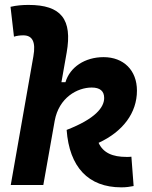

<svg xmlns="http://www.w3.org/2000/svg" viewBox="-20 -763 626 792"><path d="M480.5 9.8C501.5 9.8 516.1 7.3 531.2 4.4L522 -116.7C515.6 -115.7 511.7 -115.7 502 -115.7C444.3 -115.7 405.8 -132.3 386.7 -173.8C487.3 -220.2 544.9 -297.4 544.9 -389.2C544.9 -472.7 490.2 -527.3 407.2 -527.3C330.1 -527.3 268.1 -485.8 250 -423.8H233.4L254.9 -545.4C279.3 -683.6 232.4 -742.7 97.7 -742.7C72.8 -742.7 47.9 -740.7 23.4 -734.9L37.6 -611.8C50.3 -615.7 63.5 -617.2 76.2 -617.2C113.3 -617.2 128.4 -590.8 117.7 -530.8L24.4 0H158.7L205.6 -264.6C223.1 -360.8 299.3 -401.9 358.4 -401.9C392.6 -401.9 409.7 -387.2 409.7 -358.9C409.7 -319.8 373 -272.9 254.9 -227.1C266.1 -74.2 343.8 9.8 480.5 9.8Z"/></svg>

Font: Cascadia Code
Style: Bold Italic
Weight: 700
Italic angle: -10°
Monospace: yes
Designer: Aaron Bell
Foundry: Saja Typeworks
Version: Version 2404.023